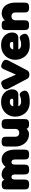

<svg xmlns="http://www.w3.org/2000/svg" viewBox="1471 -2021 570 3552"><g transform="rotate(-90 1756.0 -245.0)"><path d="M118 9Q73 9 54 -4.5Q35 -18 31.5 -39Q28 -60 28 -82V-409Q28 -432 32 -452.5Q36 -473 55 -486Q74 -499 120 -499Q165 -499 185.5 -481.5Q206 -464 206 -425L189 -430Q189 -430 196.5 -440.5Q204 -451 218.5 -465Q233 -479 254 -489.5Q275 -500 302 -500Q333 -500 359 -492Q385 -484 406.5 -467.5Q428 -451 444 -427Q455 -440 474 -457Q493 -474 519.5 -487Q546 -500 579 -500Q638 -500 679.5 -470Q721 -440 742.5 -383Q764 -326 764 -245V-82Q764 -60 760 -39Q756 -18 737 -4.5Q718 9 672 9Q627 9 608 -5Q589 -19 585.5 -40Q582 -61 582 -83V-246Q582 -270 576.5 -285.5Q571 -301 560.5 -309Q550 -317 534 -317Q517 -317 506.5 -310Q496 -303 491.5 -287.5Q487 -272 487 -245V-82Q487 -60 483 -39Q479 -18 460 -4.5Q441 9 395 9Q350 9 331 -5Q312 -19 308.5 -40Q305 -61 305 -83V-246Q305 -270 300 -286Q295 -302 284.5 -309.5Q274 -317 257 -317Q237 -317 227 -307Q217 -297 213.5 -281Q210 -265 210 -246V-81Q210 -59 206 -38Q202 -17 183 -4Q164 9 118 9Z M1048 7Q1000 7 958.5 -12Q917 -31 886 -65.5Q855 -100 838 -146Q821 -192 821 -246V-409Q821 -432 825 -452.5Q829 -473 848 -486.5Q867 -500 912 -500Q958 -500 976.5 -486.5Q995 -473 999 -452Q1003 -431 1003 -408V-246Q1003 -223 1011.5 -207Q1020 -191 1036.5 -182.5Q1053 -174 1075 -174Q1097 -174 1113 -183Q1129 -192 1138 -208Q1147 -224 1147 -246V-410Q1147 -433 1151 -453.5Q1155 -474 1174 -487Q1193 -500 1238 -500Q1284 -500 1302.5 -486.5Q1321 -473 1325 -452Q1329 -431 1329 -409V-80Q1329 -58 1325 -38Q1321 -18 1302 -5Q1283 8 1238 8Q1205 8 1186.5 0.5Q1168 -7 1160 -18.5Q1152 -30 1150.5 -41.5Q1149 -53 1149 -61L1166 -56Q1166 -56 1158 -46.5Q1150 -37 1134.5 -24.5Q1119 -12 1097.5 -2.5Q1076 7 1048 7Z M1647 20Q1572 20 1520 -4.5Q1468 -29 1436 -68.5Q1404 -108 1389 -154Q1374 -200 1374 -243Q1374 -322 1409 -382Q1444 -442 1506 -476Q1568 -510 1648 -510Q1710 -510 1754 -490Q1798 -470 1825.5 -439Q1853 -408 1866 -373Q1879 -338 1879 -308Q1879 -251 1851 -221Q1823 -191 1779 -191H1566Q1570 -175 1582.5 -163.5Q1595 -152 1614 -145.5Q1633 -139 1655 -139Q1677 -139 1694 -141.5Q1711 -144 1723.5 -148Q1736 -152 1746.5 -156Q1757 -160 1765.5 -162.5Q1774 -165 1782 -165Q1800 -165 1815 -153Q1830 -141 1842 -117Q1849 -104 1852 -92.5Q1855 -81 1855 -71Q1855 -41 1830.5 -21Q1806 -1 1760 9.5Q1714 20 1647 20ZM1566 -285H1678Q1692 -285 1698.5 -291Q1705 -297 1705 -309Q1705 -322 1697.5 -331Q1690 -340 1677 -344.5Q1664 -349 1646 -349Q1622 -349 1604 -339.5Q1586 -330 1576.5 -315.5Q1567 -301 1566 -285Z M2152 14Q2124 14 2103.5 3Q2083 -8 2072 -30L1895 -367Q1873 -410 1881 -439Q1889 -468 1935 -490Q1982 -513 2009 -506Q2036 -499 2058 -449L2152 -235L2246 -449Q2269 -501 2296 -507Q2323 -513 2369 -490Q2416 -467 2423 -437.5Q2430 -408 2409 -367L2232 -30Q2221 -8 2201 3Q2181 14 2152 14Z M2699 20Q2624 20 2572 -4.5Q2520 -29 2488 -68.5Q2456 -108 2441 -154Q2426 -200 2426 -243Q2426 -322 2461 -382Q2496 -442 2558 -476Q2620 -510 2700 -510Q2762 -510 2806 -490Q2850 -470 2877.5 -439Q2905 -408 2918 -373Q2931 -338 2931 -308Q2931 -251 2903 -221Q2875 -191 2831 -191H2618Q2622 -175 2634.5 -163.5Q2647 -152 2666 -145.5Q2685 -139 2707 -139Q2729 -139 2746 -141.5Q2763 -144 2775.5 -148Q2788 -152 2798.5 -156Q2809 -160 2817.5 -162.5Q2826 -165 2834 -165Q2852 -165 2867 -153Q2882 -141 2894 -117Q2901 -104 2904 -92.5Q2907 -81 2907 -71Q2907 -41 2882.5 -21Q2858 -1 2812 9.5Q2766 20 2699 20ZM2618 -285H2730Q2744 -285 2750.5 -291Q2757 -297 2757 -309Q2757 -322 2749.5 -331Q2742 -340 2729 -344.5Q2716 -349 2698 -349Q2674 -349 2656 -339.5Q2638 -330 2628.5 -315.5Q2619 -301 2618 -285Z M3066 8Q3021 8 3002 -5.5Q2983 -19 2979.5 -40Q2976 -61 2976 -83V-412Q2976 -434 2980 -454Q2984 -474 3003 -486.5Q3022 -499 3067 -499Q3108 -499 3126.5 -488.5Q3145 -478 3150 -463Q3155 -448 3154.5 -435.5Q3154 -423 3156 -420L3148 -414Q3147 -429 3159.5 -444Q3172 -459 3192.5 -471.5Q3213 -484 3236.5 -491.5Q3260 -499 3281 -499Q3331 -499 3369 -480Q3407 -461 3432.5 -426.5Q3458 -392 3471 -346Q3484 -300 3484 -246V-82Q3484 -60 3480 -39Q3476 -18 3457.5 -5Q3439 8 3393 8Q3347 8 3328 -5.5Q3309 -19 3305 -40Q3301 -61 3301 -83V-246Q3301 -269 3292.5 -285Q3284 -301 3268.5 -309.5Q3253 -318 3230 -318Q3208 -318 3191.5 -309Q3175 -300 3166 -284Q3157 -268 3157 -246V-82Q3157 -60 3153 -39Q3149 -18 3130.5 -5Q3112 8 3066 8Z"/></g></svg>

Font: Fredoka
Style: Bold
Weight: 700
Designer: Ben Nathan
Foundry: Milena B. Brandão, Ben Nathan
Version: Version 2.001